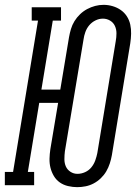

<svg xmlns="http://www.w3.org/2000/svg" viewBox="-45 -765 565 793"><path d="M274 8Q255 8 236 3.5Q217 -1 202 -11.5Q187 -22 177.5 -38Q168 -54 163.5 -72Q159 -90 159.5 -109.5Q160 -129 163 -149L195 -340H117L70 -55H96V0H-25V-55H9L112 -680H86V-735H207V-680H173L126 -395H204L240 -611Q243 -628 248 -645Q253 -662 262.5 -677.5Q272 -693 285.5 -706Q299 -719 315 -727.5Q331 -736 348 -740.5Q365 -745 383 -745Q402 -745 420.5 -739.5Q439 -734 454 -723.5Q469 -713 479 -697.5Q489 -682 493 -663.5Q497 -645 496.5 -625.5Q496 -606 493 -586L417 -124Q414 -107 408.5 -90Q403 -73 394 -57.5Q385 -42 371.5 -29Q358 -16 342 -7.5Q326 1 308.5 4.5Q291 8 274 8ZM275 -47Q291 -47 306.5 -54Q322 -61 332.5 -74Q343 -87 348.5 -102.5Q354 -118 357 -133L433 -595Q436 -611 436 -627.5Q436 -644 429.5 -658Q423 -672 409.5 -680Q396 -688 380 -688Q364 -688 349 -680.5Q334 -673 323.5 -660.5Q313 -648 307.5 -632.5Q302 -617 300 -602L223 -140Q221 -124 221 -107.5Q221 -91 227 -77.5Q233 -64 246 -55.5Q259 -47 275 -47Z"/></svg>

Font: Iosevka Curly Slab LtObl
Style: Regular
Weight: 300
Italic angle: -9°
Monospace: yes
Designer: Belleve Invis
Foundry: Belleve Invis
Version: Version 11.0.0; ttfautohint (v1.8.3)